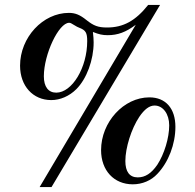

<svg xmlns="http://www.w3.org/2000/svg" viewBox="-20 -726 789 775"><path d="M688 -214C688 -288 649 -333 583 -333C479 -333 388 -233 388 -120C388 -38 440 18 516 18C554 18 590 3 615 -24C660 -71 688 -144 688 -214ZM663 -220C663 -169 643 -104 615 -61C591 -26 566 -10 536 -10C503 -10 486 -33 486 -76C486 -129 510 -206 542 -254C563 -285 583 -300 604 -300C638 -300 663 -266 663 -220ZM626 -706H578C527 -642 478 -615 412 -615C376 -615 358 -622 329 -645C303 -666 284 -674 258 -674C153 -674 61 -575 61 -461C61 -379 113 -322 187 -322C223 -322 260 -338 288 -366C330 -408 358 -484 358 -555C358 -568 357 -578 355 -597C380 -587 394 -584 415 -584C455 -584 488 -596 528 -626L140 29H188ZM332 -560C332 -453 271 -352 207 -352C175 -352 157 -376 157 -418C157 -507 217 -634 259 -634C264 -634 268 -632 279 -625C290 -618 293 -617 300 -614C326 -604 332 -594 332 -560Z"/></svg>

Font: XITS Math
Style: Bold
Weight: 700
Designer: MicroPress Inc., with final additions and corrections provided by Coen Hoffman, Elsevier (retired)
Version: Version 1.105